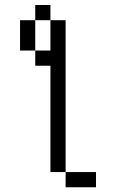

<svg xmlns="http://www.w3.org/2000/svg" viewBox="-20 -708 540 790"><path d="M375 62.5V0H250V62.5ZM250 0Q250 0 250 -625H187.5Q187.5 -625 187.5 -500H125V-437.5H187.5V0ZM125 -500Q125 -500 125 -625H62.5Q62.5 -625 62.5 -500ZM125 -625H187.5V-687.5H125Z"/></svg>

Font: CalcUnifontExMono
Style: Regular
Weight: 500
Version: Version 15.0.06